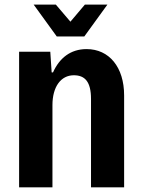

<svg xmlns="http://www.w3.org/2000/svg" viewBox="-20 -804 604 824"><path d="M223.6 -647.5H341.8L440.9 -784.2H344.2L282.2 -710.9L219.7 -784.2H124.5ZM62 0H205.1V-353C205.1 -431.6 241.2 -481 296.9 -481C344.2 -481 370.6 -453.6 370.6 -379.4V0H512.7V-394.5C512.7 -516.1 448.2 -593.3 351.6 -593.3C282.7 -593.3 234.9 -554.7 207.5 -493.2H201.7L195.8 -582H62Z"/></svg>

Font: Decalotype SemiBold
Style: Regular
Weight: 600
Designer: Alfredo Marco Pradil
Foundry: Alfredo Marco Pradil
Version: Version 1.0